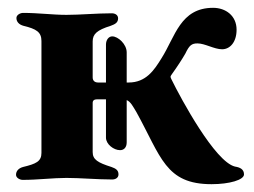

<svg xmlns="http://www.w3.org/2000/svg" viewBox="-20 -457 649 491"><path d="M38 3C77 3 115 -2 150 -2C185 -2 229 2 267 2C275 2 283 -2 283 -11C283 -22 276 -26 265 -30C230 -41 217 -49 217 -68V-194C217 -200 221 -203 228 -203H251V-105C251 -88 271 -73 287 -73C297 -73 304 -80 304 -93V-201C314 -197 320 -185 329 -170C392 -56 403 14 521 14C567 14 604 3 604 -11C604 -24 594 -29 581 -31C530 -43 443 -204 419 -253C416 -260 414 -260 420 -268C433 -286 446 -306 454 -320C464 -341 470 -346 485 -346C504 -346 528 -331 548 -331C568 -331 585 -349 585 -381C585 -417 557 -437 525 -437C441 -437 428 -363 393 -308C374 -277 353 -246 309 -246H304V-323C304 -344 282 -364 267 -364C258 -364 251 -355 251 -343V-246H231C223 -246 217 -250 217 -259V-351C217 -370 228 -380 263 -391C274 -395 282 -399 282 -410C282 -419 274 -423 266 -423C227 -423 185 -419 150 -419C115 -419 78 -424 39 -424C32 -424 22 -419 22 -411C22 -401 29 -394 40 -391C73 -383 86 -375 86 -352V-66C86 -44 72 -38 39 -30C28 -27 21 -20 21 -10C21 -2 31 3 38 3Z"/></svg>

Font: EB Garamond
Style: Bold
Weight: 700
Designer: Georg Duffner and Octavio Pardo
Foundry: Georg Duffner
Version: Version 1.000;PS 001.000;hotconv 1.0.88;makeotf.lib2.5.64775